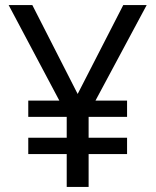

<svg xmlns="http://www.w3.org/2000/svg" viewBox="-20 -734 612 754"><path d="M285 -365 107 -714H14L213 -339H91V-275H242V-193H91V-129H242V0H328V-129H479V-193H328V-275H479V-339H355L556 -714H464Z"/></svg>

Font: Noto Sans Inscriptional Parthian
Style: Regular
Weight: 400
Designer: Monotype Design Team
Foundry: Monotype Imaging Inc.
Version: Version 2.003